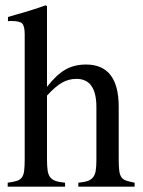

<svg xmlns="http://www.w3.org/2000/svg" viewBox="-20 -703 540 723"><path d="M157 -102Q157 -76 159.5 -60Q162 -44 169.5 -35Q177 -26 190 -21.5Q203 -17 225 -15V0H9V-15Q31 -18 43.5 -22Q56 -26 62.5 -35Q69 -44 71 -60Q73 -76 73 -102V-573Q73 -605 63.5 -614.5Q54 -624 22 -624Q14 -624 10 -623V-639L37 -647Q58 -653 74 -657.5Q90 -662 103 -666.5Q116 -671 127.5 -674.5Q139 -678 152 -683L157 -680V-376Q192 -421 225.5 -440.5Q259 -460 304 -460Q427 -460 427 -301V-102Q427 -76 429 -60.5Q431 -45 437 -36Q443 -27 455 -23Q467 -19 487 -15V0H275V-15Q297 -17 310 -21.5Q323 -26 330.5 -35.5Q338 -45 340.5 -60.5Q343 -76 343 -102V-300Q343 -406 268 -406Q239 -406 214 -392Q189 -378 157 -343Z"/></svg>

Font: Klingon pIqaD HaSta
Style: Regular
Weight: 400
Width: 0
Designer: Mike Neff (qa'vaj)
Foundry: Mike Neff and Michael Everson
Version: Version 2.003